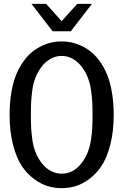

<svg xmlns="http://www.w3.org/2000/svg" viewBox="-20 -958 640 996"><path d="M460 -362.8Q460 -402.8 458.5 -429.9Q457 -457 451.9 -492.2Q446.8 -527.3 434.8 -557.1Q422.9 -586.9 403.8 -611.8Q384.3 -637.7 357.4 -652.8Q330.6 -668 299.8 -668Q269 -668 242.2 -652.8Q215.3 -637.7 195.8 -611.8Q176.8 -586.9 164.8 -557.1Q152.8 -527.3 147.9 -491.9Q143.1 -456.5 141.6 -429.9Q140.1 -403.3 140.1 -362.8Q140.1 -321.8 141.6 -294.9Q143.1 -268.1 147.9 -232.7Q152.8 -197.3 164.8 -167.5Q176.8 -137.7 195.8 -112.8Q215.3 -86.9 242.2 -72Q269 -57.1 299.8 -57.1Q361.8 -57.1 403.8 -112.8Q422.9 -137.7 434.8 -167.5Q446.8 -197.3 451.9 -232.4Q457 -267.6 458.5 -294.9Q460 -322.3 460 -362.8ZM569.8 -362.8Q569.8 -274.9 551.8 -206.1Q533.7 -137.2 506.1 -96.2Q478.5 -55.2 441.4 -28.3Q404.3 -1.5 369.6 8.3Q335 18.1 299.8 18.1Q264.6 18.1 230 8.3Q195.3 -1.5 158.2 -28.3Q121.1 -55.2 93.5 -96.2Q65.9 -137.2 47.9 -206.1Q29.8 -274.9 29.8 -362.8Q29.8 -425.8 39.1 -479.5Q48.3 -533.2 64.2 -571.5Q80.1 -609.9 102.1 -640.1Q124 -670.4 147.9 -689.5Q171.9 -708.5 199 -720.9Q226.1 -733.4 250.7 -738.3Q275.4 -743.2 299.8 -743.2Q324.2 -743.2 348.9 -738.3Q373.5 -733.4 400.6 -720.9Q427.7 -708.5 451.7 -689.5Q475.6 -670.4 497.6 -640.1Q519.5 -609.9 535.4 -571.5Q551.3 -533.2 560.5 -479.5Q569.8 -425.8 569.8 -362.8ZM299.8 -848.1 380.9 -938H457L347.2 -795.9H252.9L143.1 -938H219.2Z"/></svg>

Font: Aurulent Sans Mono
Style: Regular
Weight: 400
Monospace: yes
Version: Version 2007.05.04